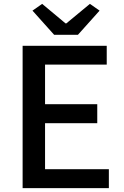

<svg xmlns="http://www.w3.org/2000/svg" viewBox="-20 -973 640 993"><path d="M97 0H543V-98H213V-336H483V-434H213V-639H532V-736H97ZM260 -793H383L495 -918L445 -953L323 -852H319L198 -953L148 -918Z"/></svg>

Font: Source Han Sans KR Medium
Style: Regular
Weight: 500
Designer: Ryoko NISHIZUKA (kana & ideographs); Paul D. Hunt (Latin, Greek & Cyrillic); Wenlong ZHANG (bopomofo); Sandoll Communica
Foundry: Adobe Systems Incorporated
Version: Version 1.001;PS 1.001;hotconv 1.0.78;makeotf.lib2.5.61930